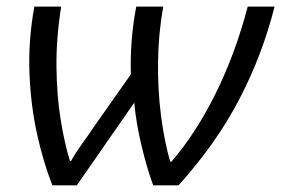

<svg xmlns="http://www.w3.org/2000/svg" viewBox="-20 -556 844 576"><path d="M137.2 0Q110.4 -67.4 91.3 -153.1Q72.3 -238.8 68.4 -336.2Q64.5 -433.6 83 -536.1H163.6Q148.4 -440.9 149.4 -354.5Q150.4 -268.1 162.1 -196.3Q173.8 -124.5 189.9 -72.8H192.9Q207 -98.1 226.8 -125.5Q246.6 -152.8 264.6 -179.7L372.6 -333Q369.6 -436 388.7 -536.1H469.7Q455.1 -454.6 454.1 -370.1Q453.1 -285.6 463.1 -208.5Q473.1 -131.3 490.7 -70.8H494.1Q568.4 -156.7 627.7 -277.1Q687 -397.5 723.1 -536.1H803.7Q766.6 -389.6 697.3 -257.1Q627.9 -124.5 515.6 0H439.5Q420.4 -52.2 404.3 -119.9Q388.2 -187.5 382.8 -248L210.4 0Z"/></svg>

Font: Open Sans
Style: Italic
Weight: 400
Italic angle: -12°
Designer: Monotype Design Team
Foundry: Monotype Imaging Inc.
Version: Version 3.000; ttfautohint (v1.8.4)